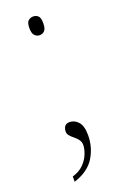

<svg xmlns="http://www.w3.org/2000/svg" viewBox="-133 -555 489 753"><g transform="rotate(-20 112.0 -178.5)"><path d="M42 132Q72 123 89.5 105Q107 87 115 66Q123 45 123 30Q123 17 116 7.5Q109 -2 99.5 -9.5Q90 -17 83 -25Q76 -33 76 -42Q76 -56 82.5 -64.5Q89 -73 103 -73Q123 -73 138.5 -56Q154 -39 154 0Q154 50 128.5 92Q103 134 42 154ZM110 -433Q99 -433 90 -441.5Q81 -450 81 -473Q81 -496 90 -503.5Q99 -511 110 -511Q122 -511 130.5 -503.5Q139 -496 139 -473Q139 -450 130.5 -441.5Q122 -433 110 -433Z"/></g></svg>

Font: Noto Serif Lao Thin
Style: Regular
Weight: 250
Designer: Monotype Design Team
Foundry: Monotype Imaging Inc.
Version: Version 2.003